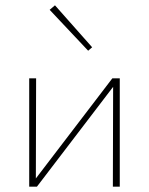

<svg xmlns="http://www.w3.org/2000/svg" viewBox="-20 -703 561 723"><path d="M312 -512 167 -666 187 -683 327 -525ZM431 0H405L406 -376L119 0H90V-408H116L115 -31L403 -408H431Z"/></svg>

Font: Ysabeau Infant Extralight
Style: Regular
Weight: 200
Designer: Christian Thalmann (Catharsis Fonts)
Version: Version 0.003